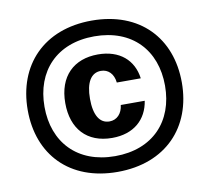

<svg xmlns="http://www.w3.org/2000/svg" viewBox="-76 -747 919 842"><g transform="rotate(-10 383.5 -325.5)"><path d="M381.7 11.7C597.5 11.7 726.7 -127.5 726.7 -325.8C726.7 -524.2 598.3 -661.7 384.2 -661.7C170 -661.7 40 -523.3 40 -323.3C40 -125 168.3 11.7 381.7 11.7ZM383.3 -58.3C215 -58.3 115 -166.7 115 -325C115 -483.3 215 -591.7 383.3 -591.7C551.7 -591.7 651.7 -483.3 651.7 -325C651.7 -166.7 551.7 -58.3 383.3 -58.3ZM384.2 -139.2C480.8 -139.2 540 -193.3 552.5 -275H445.8C441.7 -237.5 418.3 -212.5 385 -212.5C341.7 -212.5 317.5 -251.7 317.5 -325C317.5 -397.5 341.7 -437.5 385.8 -437.5C418.3 -437.5 441.7 -414.2 445.8 -375H552.5C541.7 -457.5 481.7 -510.8 385 -510.8C278.3 -510.8 207.5 -445 207.5 -325C207.5 -210.8 271.7 -139.2 384.2 -139.2Z"/></g></svg>

Font: Familjen Grotesk
Style: Bold
Weight: 700
Designer: Anders Wikstroem, Jonas Baeckman, Matilda Gysing, Kristian Moeller
Foundry: Familjen STHLM AB
Version: Version 2.000